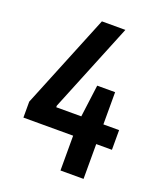

<svg xmlns="http://www.w3.org/2000/svg" viewBox="-135 -818 770 907"><g transform="rotate(20 249.5 -364.5)"><path d="M27 -175V-255L220 -729H338L156 -282V-274H472V-175ZM277 0V-236L303 -436H393V0Z"/></g></svg>

Font: Hubot Sans Condensed SemiBold
Style: Regular
Weight: 600
Width: 3
Designer: Deni Anggara
Foundry: GitHub, Inc., Subsidiary of Microsoft Corporation
Version: Version 2.000